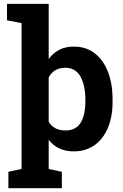

<svg xmlns="http://www.w3.org/2000/svg" viewBox="-20 -782 642 1005"><path d="M23.9 203.1V117.2L92.8 102.5V-661.1L16.6 -675.8V-761.7H234.9V-473.1Q257.8 -504.4 290 -521.2Q322.3 -538.1 366.7 -538.1Q430.2 -538.1 475.6 -503.2Q521 -468.3 545.2 -405.8Q569.3 -343.3 569.3 -259.8V-249.5Q569.3 -171.4 544.9 -113Q520.5 -54.7 474.9 -22.2Q429.2 10.3 365.7 10.3Q281.2 10.3 234.9 -50.3V102.5L303.7 117.2V203.1ZM322.3 -99.1Q377.4 -99.1 402.1 -139.6Q426.8 -180.2 426.8 -249.5V-259.8Q426.8 -334.5 401.4 -380.9Q376 -427.2 321.3 -427.2Q261.7 -427.2 234.9 -376.5V-145Q261.7 -99.1 322.3 -99.1Z"/></svg>

Font: Roboto Slab
Style: Bold
Weight: 700
Designer: Google
Version: Version 2.000; ttfautohint (v1.8.1.43-b0c9)